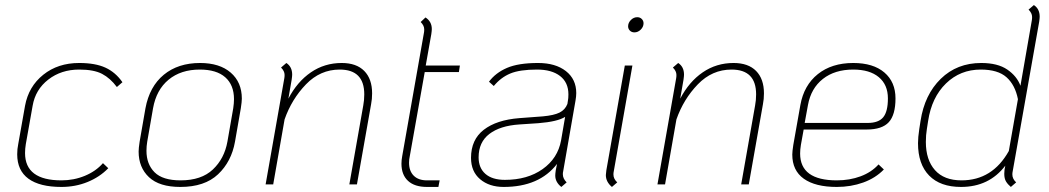

<svg xmlns="http://www.w3.org/2000/svg" viewBox="-20 -729 4147 759"><path d="M48 -119Q48 -140 52 -159L79 -311Q93 -387 151 -433.5Q209 -480 293 -480Q357 -480 397 -461.5Q437 -443 464 -404L442 -385Q416 -420 383.5 -437Q351 -454 293 -454Q222 -454 171 -414.5Q120 -375 109 -311L82 -159Q79 -141 79 -124Q79 -16 223 -16Q272 -16 315.5 -34Q359 -52 387 -84L408 -64Q374 -29 326 -9.5Q278 10 223 10Q137 10 92.5 -22.5Q48 -55 48 -119Z M528 -130Q528 -143 532 -169L555 -301Q571 -387 627.5 -433.5Q684 -480 771 -480Q848 -480 892 -442Q936 -404 936 -339Q936 -327 932 -301L909 -169Q895 -90 842 -40Q789 10 693 10Q610 10 569 -28.5Q528 -67 528 -130ZM879 -169 902 -301Q905 -321 905 -337Q905 -393 870.5 -423.5Q836 -454 770 -454Q695 -454 646.5 -414Q598 -374 585 -301L562 -169Q559 -151 559 -133Q559 -80 591 -48Q623 -16 694 -16Q776 -16 821.5 -59Q867 -102 879 -169Z M1451 -360Q1451 -337 1447 -317L1391 0H1361L1416 -312Q1420 -333 1420 -356Q1420 -454 1323 -454Q1246 -454 1189.5 -395.5Q1133 -337 1105 -257L1060 0H1030L1104 -420Q1105 -425 1105 -433Q1105 -448 1091 -462L1112 -480Q1135 -465 1135 -434Q1135 -428 1133 -414L1120 -339Q1155 -406 1209 -443Q1263 -480 1331 -480Q1389 -480 1420 -448.5Q1451 -417 1451 -360Z M1600 -112Q1597 -99 1597 -86Q1597 -53 1615.5 -34.5Q1634 -16 1668 -16H1718L1713 10H1668Q1619 10 1593 -14Q1567 -38 1567 -82Q1567 -96 1570 -112L1656 -600Q1657 -605 1657 -613Q1657 -628 1643 -642L1662 -660Q1687 -644 1687 -614Q1687 -608 1685 -594L1663 -470H1798L1794 -444H1659Z M2206 -50Q2205 -47 2205 -40Q2205 -23 2220 -8L2199 10Q2175 -9 2175 -35Q2175 -42 2177 -56L2182 -81Q2112 10 1971 10Q1914 10 1878 -20.5Q1842 -51 1842 -105Q1842 -177 1892.5 -216Q1943 -255 2033 -262L2126 -269Q2170 -273 2192 -284Q2214 -295 2223 -318L2225 -331Q2227 -340 2227 -356Q2227 -403 2194 -428.5Q2161 -454 2103 -454Q2035 -454 1997.5 -438.5Q1960 -423 1932 -389L1913 -406Q1939 -441 1984 -460.5Q2029 -480 2107 -480Q2176 -480 2217 -448Q2258 -416 2258 -361Q2258 -348 2255 -331ZM2214 -267Q2184 -248 2108 -242L2033 -237Q1957 -232 1914.5 -199.5Q1872 -167 1872 -107Q1872 -65 1899 -41.5Q1926 -18 1976 -18Q2065 -18 2125 -60.5Q2185 -103 2198 -174Z M2463 -625Q2463 -639 2474 -650Q2485 -661 2499 -661Q2510 -661 2517 -654Q2524 -647 2524 -637Q2524 -623 2513 -612Q2502 -601 2488 -601Q2477 -601 2470 -608Q2463 -615 2463 -625ZM2375 -37Q2375 -42 2377 -56L2450 -470H2480L2406 -50Q2405 -46 2405 -39Q2405 -22 2420 -8L2399 10Q2375 -10 2375 -37Z M3000 -360Q3000 -337 2996 -317L2940 0H2910L2965 -312Q2969 -333 2969 -356Q2969 -454 2872 -454Q2795 -454 2738.5 -395.5Q2682 -337 2654 -257L2609 0H2579L2653 -420Q2654 -425 2654 -433Q2654 -448 2640 -462L2661 -480Q2684 -465 2684 -434Q2684 -428 2682 -414L2669 -339Q2704 -406 2758 -443Q2812 -480 2880 -480Q2938 -480 2969 -448.5Q3000 -417 3000 -360Z M3146 -156Q3143 -138 3143 -122Q3143 -16 3288 -16Q3339 -16 3382 -32Q3425 -48 3453 -79L3474 -59Q3441 -25 3392.5 -7.5Q3344 10 3288 10Q3203 10 3157.5 -22.5Q3112 -55 3112 -118Q3112 -130 3116 -156L3144 -314Q3158 -392 3213 -436Q3268 -480 3353 -480Q3432 -480 3476 -442.5Q3520 -405 3520 -340Q3520 -275 3493.5 -246Q3467 -217 3406 -217H3157ZM3174 -314 3161 -243H3410Q3453 -243 3471.5 -265.5Q3490 -288 3490 -340Q3490 -394 3454 -424Q3418 -454 3353 -454Q3280 -454 3233 -417Q3186 -380 3174 -314Z M3983 -50Q3982 -46 3982 -39Q3982 -22 3997 -8L3976 10Q3964 0 3957 -11.5Q3950 -23 3950 -42Q3950 -58 3954 -74Q3890 10 3779 10Q3697 10 3653 -35Q3609 -80 3609 -163Q3609 -186 3614 -219L3619 -251Q3635 -355 3699 -417.5Q3763 -480 3859 -480Q3924 -480 3962 -454Q4000 -428 4014 -390L4059 -649Q4060 -654 4060 -662Q4060 -677 4046 -691L4067 -709Q4090 -694 4090 -663Q4090 -657 4088 -643ZM4004 -337Q3993 -393 3959 -423.5Q3925 -454 3857 -454Q3776 -454 3719.5 -399Q3663 -344 3649 -251L3644 -219Q3640 -195 3640 -168Q3640 -97 3676 -56.5Q3712 -16 3781 -16Q3903 -16 3968 -132Z"/></svg>

Font: KoHo ExtraLight
Style: Italic
Weight: 275
Italic angle: -10°
Version: Version 1.000; ttfautohint (v1.6)